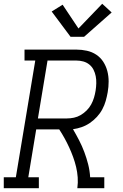

<svg xmlns="http://www.w3.org/2000/svg" viewBox="-33 -998 653 1018"><path d="M-13 0V-58H51L154 -677H97V-735H372Q400 -735 427.5 -729Q455 -723 477.5 -708Q500 -693 514.5 -670.5Q529 -648 536 -621.5Q543 -595 543 -566Q543 -537 538 -509Q534 -486 527.5 -463Q521 -440 509.5 -418.5Q498 -397 481 -378.5Q464 -360 443.5 -346Q423 -332 400 -324Q377 -316 354 -313Q371 -284 386.5 -254Q402 -224 414 -192Q426 -160 434.5 -126.5Q443 -93 445 -58H520V0H377Q381 -29 379 -57.5Q377 -86 370.5 -113Q364 -140 354.5 -166Q345 -192 333.5 -217Q322 -242 309 -265.5Q296 -289 281 -312H159L117 -58H173V0ZM168 -370H321Q340 -370 359 -374Q378 -378 395 -388Q412 -398 426.5 -412.5Q441 -427 450.5 -444.5Q460 -462 465.5 -480.5Q471 -499 474 -518Q477 -537 477.5 -556.5Q478 -576 474.5 -594Q471 -612 463 -628Q455 -644 441 -655.5Q427 -667 409 -672Q391 -677 372 -677H219ZM341 -803 241 -937 299 -973 383 -847 509 -978 559 -932 413 -803Z"/></svg>

Font: Iosevka Curly Slab LtEx
Style: Italic
Weight: 300
Width: 7
Italic angle: -9°
Monospace: yes
Designer: Belleve Invis
Foundry: Belleve Invis
Version: Version 11.1.0; ttfautohint (v1.8.3)